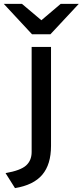

<svg xmlns="http://www.w3.org/2000/svg" viewBox="-80 -752 425 986"><path d="M-3 214 -51.5 137Q25.5 123.5 54 97.8Q82.5 72 82.5 28.5V-511H182V-3Q182 92.5 137 145.5Q92 198.5 -3 214ZM84.5 -576 -60.5 -732H33L132.5 -648L231.5 -732H324.5L179 -576Z"/></svg>

Font: Overpass Medium
Style: Regular
Weight: 500
Designer: Delve Withrington, Dave Bailey, Thomas Jockin
Foundry: Delve Fonts LLC
Version: Version 4.000